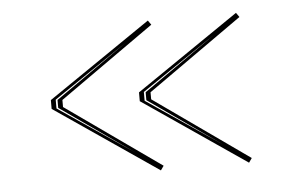

<svg xmlns="http://www.w3.org/2000/svg" viewBox="-35 -527 672 434"><g transform="rotate(-5 300.5 -310.0)"><path d="M314 -480 321 -470 106 -318V-302L321 -150L314 -140L80 -300V-320ZM91 -320V-300L259 -186L95 -301V-319L259 -434ZM514 -480 521 -470 306 -318V-302L521 -150L514 -140L280 -300V-320ZM291 -320V-300L459 -186L295 -301V-319L459 -434Z"/></g></svg>

Font: Kalnia Glaze Thin Thin
Style: Regular
Weight: 250
Version: Version 1.110